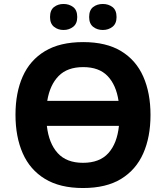

<svg xmlns="http://www.w3.org/2000/svg" viewBox="-20 -937 836 967"><path d="M738 -358Q738 -247 701.5 -164.5Q665 -82 590 -36Q515 10 398 10Q282 10 206.5 -36Q131 -82 94.5 -165Q58 -248 58 -359Q58 -470 94.5 -552Q131 -634 206.5 -679.5Q282 -725 399 -725Q515 -725 590 -679.5Q665 -634 701.5 -551.5Q738 -469 738 -358ZM399 -599Q319 -599 275 -554Q231 -509 218 -429H577Q565 -509 522 -554Q479 -599 399 -599ZM398 -117Q482 -117 526 -166Q570 -215 579 -303H216Q226 -215 270.5 -166Q315 -117 398 -117ZM232 -851Q232 -886 252 -901.5Q272 -917 300 -917Q328 -917 348.5 -901.5Q369 -886 369 -851Q369 -818 348.5 -802Q328 -786 300 -786Q272 -786 252 -802Q232 -818 232 -851ZM429 -851Q429 -886 449 -901.5Q469 -917 498 -917Q526 -917 546.5 -901.5Q567 -886 567 -851Q567 -818 546.5 -802Q526 -786 498 -786Q469 -786 449 -802Q429 -818 429 -851Z"/></svg>

Font: RS Noto Sans
Style: Bold
Weight: 700
Designer: Monotype Design Team
Foundry: Monotype Imaging Inc.
Version: Version 3.10